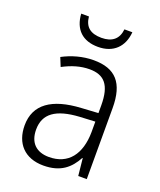

<svg xmlns="http://www.w3.org/2000/svg" viewBox="-137 -907 758 910"><g transform="rotate(20 241.5 -452.0)"><path d="M372 -821H332C327 -771 296 -746 243 -746C188 -746 158 -769 153 -821H114C119 -743 164 -700 242 -700C319 -700 366 -746 372 -821ZM246 -634C190 -634 136 -618 91 -594L109 -550C154 -574 198 -587 242 -587C316 -587 352 -548 352 -445V-406L268 -401C122 -393 43 -338 43 -232C43 -142 96 -83 191 -83C278 -83 322 -123 353 -180H355L364 -93H407V-451C407 -578 356 -634 246 -634ZM274 -359 352 -363V-310C351 -198 299 -130 202 -130C139 -130 101 -165 101 -232C101 -312 157 -352 274 -359Z"/></g></svg>

Font: Noto Sans Kannada UI SemiCondensed Light
Style: Regular
Weight: 300
Width: 4
Designer: Jelle Bosma - Monotype Design Team
Foundry: Monotype Imaging Inc.
Version: Version 2.005